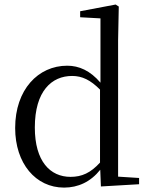

<svg xmlns="http://www.w3.org/2000/svg" viewBox="-20 -750 669 860"><path d="M428 -348.7V-21.8C386 24.2 347 42.2 296 42.2C205.1 42.2 136 -26.9 136 -178.8C136 -342.8 212 -409.8 303 -409.8C348 -409.8 385.1 -391.7 428 -348.7ZM429 10.4 432 85.2 603 75.2V47.2L509 41.2V-568.8L512 -720.7L498 -729.7L339 -699.6V-672.7L430 -667.7V-379.7C384 -433.7 334 -455.7 281 -455.7C151 -455.7 47.9 -348.6 47.9 -176.7C47.9 -17.7 140 90.3 267 90.3C330 90.3 386 64.4 429 10.4Z"/></svg>

Font: YuFanDanQingSong
Style: Regular
Weight: 100
Foundry: 余繁
Version: Version 1.0